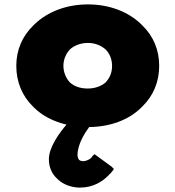

<svg xmlns="http://www.w3.org/2000/svg" viewBox="-20 -555 797 872"><path d="M129 -72 136 -65C173 -29 221 -4 282 11C251 47 202 113 202 168C202 205 216 233 235 252L242 259C270 286 310 297 343 297C404 297 446 268 468 246L475 239C488 227 495 216 495 216L497 212L487 202L409 145L398 156V157C398 157 398 158 394 162C388 168 373 177 357 177C351 177 344 175 339 171C336 167 332 158 332 150C332 97 369 44 385 22C480 21 564 -10 620 -65L628 -73C676 -120 703 -183 703 -256C703 -329 676 -391 628 -438L620 -446C562 -502 476 -535 380 -535C282 -535 197 -502 138 -446L130 -438C82 -391 54 -329 54 -256C54 -183 81 -119 129 -72ZM489 -256C489 -226 479 -201 459 -180C440 -164 412 -153 379 -153C345 -153 319 -162 298 -180C281 -198 268 -225 268 -256C268 -286 280 -312 299 -332C319 -349 347 -360 379 -360C410 -360 436 -350 458 -332C477 -314 489 -287 489 -256Z"/></svg>

Font: Hussar Woodtype
Style: Ultra
Weight: 900
Foundry: Cannot Into Space Fonts
Version: Version 1.07